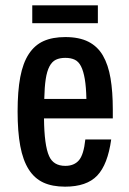

<svg xmlns="http://www.w3.org/2000/svg" viewBox="-20 -690 482 720"><path d="M225 -68Q258 -68 276 -89Q294 -110 300 -167H397Q384 -73 344.5 -31.5Q305 10 224 10Q176 10 142.5 -5.5Q109 -21 87.5 -55Q66 -89 56 -142.5Q46 -196 46 -272Q46 -348 56 -401Q66 -454 88 -487.5Q110 -521 143.5 -536Q177 -551 225 -551Q277 -551 311.5 -533.5Q346 -516 366 -481.5Q386 -447 394.5 -396.5Q403 -346 403 -280V-246H145Q146 -145 164 -105Q180 -68 225 -68ZM225 -473Q204 -473 189.5 -466Q175 -459 165.5 -441Q156 -423 151.5 -393.5Q147 -364 146 -319H304Q303 -364 298 -393.5Q293 -423 284 -441Q275 -459 260.5 -466Q246 -473 225 -473ZM101 -603V-670H347V-603Z"/></svg>

Font: Medium
Style: Regular
Weight: 500
Designer: Fernando Haro
Foundry: deFharo
Version: Version 1.787